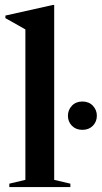

<svg xmlns="http://www.w3.org/2000/svg" viewBox="-20 -763 415 783"><path d="M201 -29.5 267 -14V0H18V-14L83.5 -29.5V-643Q74 -648.5 52.8 -660.5Q31.5 -672.5 2 -689V-699.5L196.5 -743H201ZM316 -233.5Q289.5 -233.5 273.2 -250.2Q257 -267 257 -291Q257 -314.5 273.2 -331.8Q289.5 -349 316 -349Q342.5 -349 358.8 -331.8Q375 -314.5 375 -291Q375 -267 358.8 -250.2Q342.5 -233.5 316 -233.5Z"/></svg>

Font: Newsreader Display Medium
Style: Regular
Weight: 500
Designer: Hugues Gentile
Foundry: Production Type
Version: Version 1.001